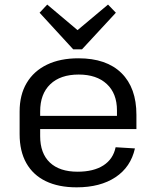

<svg xmlns="http://www.w3.org/2000/svg" viewBox="-20 -799 672 827"><path d="M310 7.9Q231.9 7.9 177.1 -18.7Q122.3 -45.2 93.4 -96.4Q64.5 -147.6 64.5 -221.4V-318.6Q64.5 -390.7 95.1 -441.9Q125.6 -493.1 182.4 -520.5Q239.1 -547.9 317.9 -547.9Q438.3 -547.9 503 -484.4Q567.6 -420.8 567.6 -304.5V-243H135.8V-299.8H497.9L483.8 -277.6V-323.5Q483.8 -396.4 440 -437.1Q396.1 -477.9 319.1 -477.9Q240.2 -477.9 196.6 -436.2Q153 -394.5 153 -319.3V-212.7Q153 -138.5 194.8 -98.9Q236.7 -59.4 314.1 -59.4Q383.1 -59.4 425.4 -86.6Q467.6 -113.8 478 -164.8L561.2 -159.7Q543.2 -79.3 477.5 -35.7Q411.8 7.9 310 7.9ZM479.1 -744.2 333.3 -586.6H295.3L150.5 -744.2L183.4 -779.3L335.5 -651.1H292.4L445.3 -779.3Z"/></svg>

Font: Pathway Extreme 8pt Thin 12pt
Style: Regular
Weight: 100
Version: Version 1.001;gftools[0.9.26]